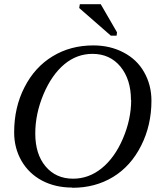

<svg xmlns="http://www.w3.org/2000/svg" viewBox="-20 -879 762 909"><path d="M601 -406H600Q600 -503 550 -564Q500 -624 418 -624Q344 -624 285 -575Q225 -525 186 -433Q147 -340 147 -247Q147 -149 196 -91Q245 -33 326 -33Q400 -33 461 -82Q523 -132 562 -223Q601 -314 601 -406ZM323 10 321 9Q242 9 179 -24Q117 -57 82 -117Q47 -178 47 -252Q47 -371 96 -466Q145 -562 230 -613Q314 -664 422 -664Q501 -664 564 -631Q628 -598 662 -538Q697 -477 697 -402Q697 -286 648 -189Q599 -92 515 -41Q431 10 323 10ZM505 -710 355 -841 358 -859H457L534 -726L532 -710Z"/></svg>

Font: Libra Serif Modern
Style: Italic
Weight: 400
Italic angle: -12°
Designer: Stefan Peev, Context Ltd
Foundry: Stefan Peev, Context Ltd
Version: Version 1.000